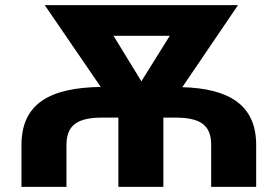

<svg xmlns="http://www.w3.org/2000/svg" viewBox="-20 -731 1084 751"><path d="M64 -164V0H240V-164C240 -244 286 -271 381 -271H443V0H619V-271H665C761 -271 806 -244 806 -164V0H982V-164C982 -321 875 -385 693 -390L911 -711H155L374 -391C180 -388 64 -329 64 -164ZM533 -413 424 -591H644Z"/></svg>

Font: Asimov
Style: XWid
Weight: 500
Designer: Google
Version: Version 2.000980; 2014